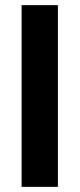

<svg xmlns="http://www.w3.org/2000/svg" viewBox="-20 -726 309 746"><path d="M205 0H64V-706H205Z"/></svg>

Font: Ulagadi Sans SemiBold
Style: Regular
Weight: 600
Designer: Ninad Kale (Devanagari), Jonny Pinhorn (Latin)
Foundry: Indian Type Foundry
Version: Version 3.01;March 29, 2020;FontCreator 12.0.0.2522 64-bit; 